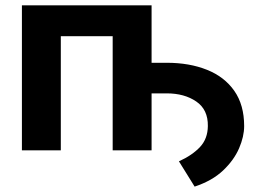

<svg xmlns="http://www.w3.org/2000/svg" viewBox="-20 -566 979 723"><path d="M712.9 136.7 653.8 41.5Q704.1 18.6 733.2 -12.5Q762.2 -43.5 762.7 -91.3Q763.7 -153.3 719 -183.8Q674.3 -214.4 607.9 -214.4H550.8V0H404.3V-429.7H209V0H62.5V-545.9H550.8V-329.6H607.9Q693.4 -329.6 759.3 -303.2Q825.2 -276.9 862.3 -223.9Q899.4 -170.9 899.4 -91.3Q899.4 -52.2 880.4 -7.8Q861.3 36.6 820.3 75.7Q779.3 114.7 712.9 136.7Z"/></svg>

Font: Inter
Style: Bold
Weight: 700
Designer: Rasmus Andersson
Foundry: rsms
Version: Version 4.001;git-9221beed3